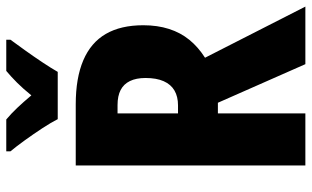

<svg xmlns="http://www.w3.org/2000/svg" viewBox="-206 -764 970 597"><g transform="rotate(-90 278.5 -465.0)"><path d="M253 -714Q335 -714 390 -690.5Q445 -667 472 -620.5Q499 -574 499 -504Q499 -460 487.5 -424Q476 -388 453.5 -360.5Q431 -333 398 -312L557 0H378L258 -272H225V0H63V-714ZM251 -584H225V-396H250Q277 -396 296 -407Q315 -418 325 -440.5Q335 -463 335 -497Q335 -526 325.5 -545.5Q316 -565 297.5 -574.5Q279 -584 251 -584ZM454 -917Q440 -898 421 -871.5Q402 -845 384 -818Q366 -791 354 -770H207Q197 -790 179 -817.5Q161 -845 141.5 -872Q122 -899 107 -917V-930H206Q224 -915 242 -896Q260 -877 281 -852Q302 -878 320.5 -896.5Q339 -915 357 -930H454Z"/></g></svg>

Font: Noto Sans Display Condensed ExtraBold
Style: Regular
Weight: 800
Width: 3
Designer: Monotype Design Team
Foundry: Monotype Imaging Inc.
Version: Version 2.003